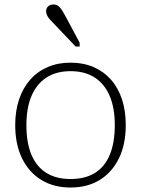

<svg xmlns="http://www.w3.org/2000/svg" viewBox="-20 -827 630 858"><path d="M542 -268Q542 -182 511.5 -119.5Q481 -57 426 -23Q371 11 295 11Q220 11 164.5 -23Q109 -57 78.5 -119.5Q48 -182 48 -268Q48 -332 65.5 -383.5Q83 -435 115.5 -471.5Q148 -508 193.5 -527.5Q239 -547 295 -547Q352 -547 397.5 -527.5Q443 -508 475.5 -471.5Q508 -435 525 -383.5Q542 -332 542 -268ZM98 -268Q98 -189 120.5 -135.5Q143 -82 187 -54.5Q231 -27 295 -27Q360 -27 404 -54Q448 -81 470.5 -135Q493 -189 493 -268Q493 -344 470.5 -397.5Q448 -451 404 -480Q360 -509 295 -509Q231 -509 187 -480Q143 -451 120.5 -397.5Q98 -344 98 -268ZM274 -752 336 -636V-619H318L221 -721Q211 -731 203 -740Q195 -749 190.5 -758Q186 -767 186 -777Q186 -790 195 -798.5Q204 -807 219 -807Q232 -807 241 -800Q250 -793 257.5 -781Q265 -769 274 -752Z"/></svg>

Font: Roboto Serif 20pt Thin
Style: Regular
Weight: 250
Version: Version 1.008